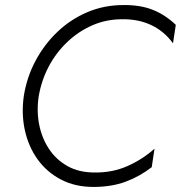

<svg xmlns="http://www.w3.org/2000/svg" viewBox="-20 -729 714 758"><path d="M133 -350Q144 -413 173 -467.5Q202 -522 246.5 -564Q291 -606 345.5 -629.5Q400 -653 462 -653Q527 -654 578 -629.5Q629 -605 663 -558L674 -631Q632 -671 582.5 -690.5Q533 -710 466 -709Q391 -709 325 -681Q259 -653 207 -603.5Q155 -554 120.5 -489.5Q86 -425 74 -350Q64 -280 78 -215.5Q92 -151 128 -100.5Q164 -50 220 -20.5Q276 9 349 9Q420 9 475.5 -11.5Q531 -32 579 -69L590 -142Q543 -100 483.5 -73.5Q424 -47 353 -48Q292 -48 247 -73Q202 -98 173.5 -141Q145 -184 134.5 -238Q124 -292 133 -350Z"/></svg>

Font: Jost Light
Style: Italic
Weight: 300
Italic angle: -5°
Version: Version 3.710